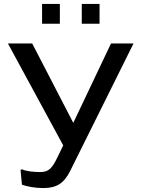

<svg xmlns="http://www.w3.org/2000/svg" viewBox="-20 -942 716 972"><path d="M143 -722H20L300 -206L270 -144C242 -86 224 -71 182 -71C152 -71 109 -75 92 -85L84 -82L91 -7C120 3 157 10 200 10C267 10 304 -14 336 -78L656 -722H542L351 -320ZM193 -822H283V-922H193ZM394 -822H484V-922H394Z"/></svg>

Font: Perun
Style: Regular
Weight: 400
Foundry: Copyright (c) Stefan Peev, Context Ltd, 2016
Version: Version 1.089